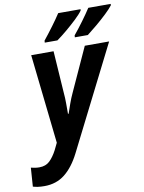

<svg xmlns="http://www.w3.org/2000/svg" viewBox="-178 -838 860 1150"><g transform="rotate(-10 252.5 -263.0)"><path d="M-2 240Q-26 240 -42.5 237.5Q-59 235 -72 231L-64 117Q-52 120 -39.5 122Q-27 124 -13 124Q26 124 50 101Q74 78 94 40L115 -3L55 -546H191L208 -291Q211 -260 211 -225Q211 -190 211 -162H215Q224 -188 235 -219.5Q246 -251 261 -283L381 -546H529L214 79Q174 158 122 199Q70 240 -2 240ZM332 -618Q361 -653 391 -694Q421 -735 441 -766H577V-758Q563 -739 533 -710.5Q503 -682 469 -653.5Q435 -625 410 -606H331ZM149 -618Q178 -654 208 -694.5Q238 -735 258 -766H394L393 -758Q380 -739 350 -710.5Q320 -682 286 -653.5Q252 -625 225 -606H148Z"/></g></svg>

Font: Noto Sans SemiCondensed
Style: Bold Italic
Weight: 700
Width: 4
Italic angle: -12°
Designer: Monotype Design Team
Foundry: Monotype Imaging Inc.
Version: Version 2.013; ttfautohint (v1.8.4.7-5d5b)